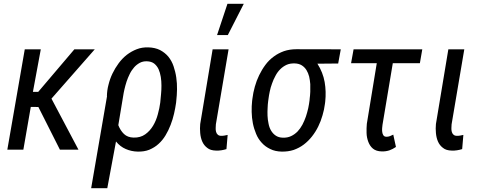

<svg xmlns="http://www.w3.org/2000/svg" viewBox="-20 -788 2546 1011"><path d="M142.1 -225.1 182.1 -224.6 295.4 0H393.1L251 -268.6L479 -528.3H371.6L181.2 -304.2H153.3L194.8 -528.3H110.4L18.6 0H103Z M907.2 -247.1 908.2 -257.3C910.6 -276.4 911.6 -296.4 912.1 -317.4C912.6 -338.4 911.1 -358.9 908.2 -379.9C905.3 -400.4 900.4 -419.9 894 -439C887.7 -458 878.4 -474.6 866.7 -489.3C855 -503.4 840.3 -515.1 822.8 -524.4C805.2 -533.2 784.2 -538.1 759.8 -538.6C738.8 -539.1 718.8 -536.1 700.2 -528.8C681.2 -521.5 664.1 -511.7 647.9 -499.5C631.8 -486.8 617.7 -472.2 605 -455.1C592.3 -438 581.5 -419.9 572.3 -400.9C563 -381.8 556.2 -361.8 551.3 -341.8C545.9 -321.8 543.5 -302.2 543 -283.2L543.5 -281.2L460 203.1H544.9L590.8 -43C605.5 -24.9 622.6 -11.7 642.1 -3.4C661.1 4.9 682.1 9.8 705.1 10.3C727.5 10.7 748 7.8 766.1 0.5C784.2 -7.3 800.8 -17.1 814.9 -30.3C829.1 -43 841.3 -58.1 851.6 -75.2C861.8 -92.3 871.1 -110.8 878.4 -130.4C885.7 -149.4 892.1 -169.4 896.5 -189.5C900.9 -209.5 904.8 -228.5 907.2 -247.1ZM824.7 -257.3 823.7 -247.1C821.3 -228 816.9 -207.5 811 -186C805.2 -164.1 796.9 -144 786.1 -126C774.9 -107.4 761.2 -92.3 744.6 -80.6C727.5 -68.4 707.5 -63 683.6 -63.5C662.6 -64 645.5 -70.3 632.8 -82.5C620.1 -94.7 610.4 -109.9 603 -128.9L628.4 -281.7C629.9 -292.5 632.3 -304.7 635.3 -317.9C638.2 -331.1 642.1 -344.2 646.5 -358.4C650.9 -372.1 656.7 -385.3 663.1 -398.4C669.4 -411.6 677.2 -422.9 686 -433.1C694.3 -442.9 704.6 -450.7 715.8 -457C727.1 -462.9 739.3 -465.8 753.4 -465.3C769 -464.8 781.7 -460.9 791.5 -453.6C801.3 -445.8 809.1 -436 814.9 -423.8C820.3 -411.6 824.2 -397.9 826.7 -382.8C829.1 -367.7 830.1 -352.5 830.1 -337.4C830.1 -322.3 829.6 -307.6 828.1 -293.5Z M1263.7 -768.1H1177.7L1123 -603.5H1179.7ZM1116.7 -133.3 1183.6 -528.3H1099.6L1034.2 -134.8C1032.7 -119.6 1032.7 -103.5 1034.2 -87.4C1035.6 -71.3 1039.1 -56.2 1044.9 -43C1050.8 -29.3 1059.6 -18.1 1071.3 -9.3C1082.5 0 1097.7 4.4 1116.7 4.9C1126 5.4 1135.7 4.9 1145 3.4C1154.3 2 1163.1 0 1172.4 -2.9L1178.7 -77.6C1173.3 -76.2 1167.5 -75.2 1162.1 -74.2C1156.7 -73.2 1150.9 -72.8 1145.5 -72.8C1137.2 -72.8 1130.9 -74.7 1126.5 -79.1C1122.1 -83 1119.1 -87.9 1117.7 -94.2C1116.2 -100.1 1115.2 -106.4 1115.7 -113.8C1115.7 -120.6 1116.2 -127 1116.7 -133.3Z M1651.4 -452.6 1760.7 -453.6 1774.4 -528.3 1541 -528.8C1517.1 -528.8 1495.1 -525.4 1475.1 -518.6C1455.1 -511.2 1437 -502 1420.9 -489.7C1404.3 -477.5 1389.6 -462.9 1377.4 -446.3C1364.7 -429.2 1354 -411.1 1344.7 -392.1C1335.4 -373 1327.6 -352.5 1321.8 -331.5C1315.9 -310.5 1311.5 -289.1 1309.1 -268.1L1307.6 -256.8C1305.7 -238.3 1304.7 -218.8 1305.2 -198.7C1305.7 -178.2 1307.6 -158.2 1311.5 -138.7C1315.4 -119.1 1321.3 -100.6 1328.6 -83C1335.9 -64.9 1346.2 -49.3 1358.4 -36.1C1370.6 -22.5 1385.3 -11.7 1402.8 -3.4C1419.9 5.4 1440.4 9.8 1463.4 10.3C1485.8 10.7 1506.8 7.8 1526.4 1.5C1545.4 -5.4 1563.5 -14.6 1579.6 -26.9C1595.7 -39.1 1609.9 -53.2 1622.6 -69.3C1635.3 -85.4 1646.5 -103 1655.8 -122.1C1665 -140.6 1672.4 -160.2 1678.2 -180.7C1684.1 -200.7 1688.5 -220.7 1690.9 -240.7L1692.4 -252C1696.3 -287.6 1695.3 -322.3 1689.5 -356C1683.6 -389.6 1670.9 -421.9 1651.4 -452.6ZM1392.1 -255.4 1393.6 -266.1C1395 -278.3 1397.5 -292 1400.4 -306.2C1403.3 -320.3 1407.2 -334.5 1412.6 -348.6C1417.5 -362.8 1423.3 -376 1430.7 -389.2C1437.5 -402.3 1445.8 -413.6 1455.6 -423.3C1465.3 -433.1 1476.6 -440.9 1489.3 -446.8C1501.5 -452.1 1515.6 -454.6 1531.7 -454.1C1546.9 -453.6 1559.1 -450.2 1569.3 -443.8C1579.1 -437.5 1587.4 -429.2 1593.8 -418.9C1600.1 -408.7 1604.5 -397.5 1607.9 -384.8C1610.8 -371.6 1612.8 -358.4 1613.8 -345.2C1614.3 -331.5 1614.3 -318.4 1613.8 -305.2C1613.3 -292 1612.3 -280.3 1610.8 -270L1609.9 -259.3C1608.4 -246.6 1606 -232.9 1603 -218.3C1599.6 -203.6 1595.7 -189 1590.8 -174.3C1585.4 -159.2 1579.6 -145 1572.3 -131.3C1564.9 -117.7 1556.6 -106 1546.9 -95.7C1536.6 -85.4 1525.4 -77.1 1512.7 -71.3C1499.5 -64.9 1484.9 -62.5 1468.8 -63C1453.6 -63.5 1441.4 -67.4 1431.6 -74.2C1421.4 -81.1 1413.6 -89.8 1407.2 -100.6C1400.9 -111.3 1396.5 -123.5 1394 -137.2C1391.1 -150.9 1389.2 -164.6 1388.7 -178.7C1388.2 -192.9 1388.2 -206.5 1389.2 -219.7C1389.6 -232.9 1390.6 -245.1 1392.1 -255.4Z M2048.3 -455.1H2190.9L2203.6 -528.3H1841.8L1828.6 -455.1H1963.9L1911.6 -136.2C1910.2 -121.1 1909.7 -105 1910.2 -87.9C1910.6 -70.8 1914.1 -55.2 1919.4 -41C1924.8 -26.9 1932.6 -14.6 1943.8 -5.4C1955.1 3.9 1970.2 8.8 1989.7 9.3C2003.9 9.8 2017.6 7.8 2029.8 3.9C2042 -0.5 2053.7 -6.3 2064.9 -14.2L2050.8 -79.1C2045.4 -76.2 2039.6 -73.7 2033.7 -71.3C2027.8 -68.8 2021.5 -67.9 2015.1 -67.9C2007.8 -67.9 2002.4 -70.3 1999 -75.2C1995.6 -80.1 1993.7 -85.9 1992.7 -92.8C1991.7 -99.1 1991.7 -106 1992.2 -113.3C1992.7 -120.6 1993.7 -126.5 1994.1 -130.9Z M2357.9 -133.3 2424.8 -528.3H2340.8L2275.4 -134.8C2273.9 -119.6 2273.9 -103.5 2275.4 -87.4C2276.9 -71.3 2280.3 -56.2 2286.1 -43C2292 -29.3 2300.8 -18.1 2312.5 -9.3C2323.7 0 2338.9 4.4 2357.9 4.9C2367.2 5.4 2377 4.9 2386.2 3.4C2395.5 2 2404.3 0 2413.6 -2.9L2419.9 -77.6C2414.6 -76.2 2408.7 -75.2 2403.3 -74.2C2397.9 -73.2 2392.1 -72.8 2386.7 -72.8C2378.4 -72.8 2372.1 -74.7 2367.7 -79.1C2363.3 -83 2360.4 -87.9 2358.9 -94.2C2357.4 -100.1 2356.4 -106.4 2356.9 -113.8C2356.9 -120.6 2357.4 -127 2357.9 -133.3Z"/></svg>

Font: Roboto Condensed
Style: Italic
Weight: 400
Designer: Google
Version: Version 1.000;PS 001.000;hotconv 1.0.88;makeotf.lib2.5.64775